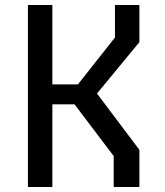

<svg xmlns="http://www.w3.org/2000/svg" viewBox="-20 -750 660 770"><path d="M92 0H190V-331.5H279L436 -124V0H539V-149L369 -375L539 -581V-730H441V-599.5L292.5 -411.5H190V-730H92Z"/></svg>

Font: FontWithASyntaxHighlighterNightOwl
Style: Regular
Weight: 400
Designer: Riley Cran & the Lettermatic Team
Foundry: Lettermatic
Version: Version 1.000 (FontWithASyntaxHighlighterNightOwl)